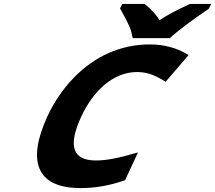

<svg xmlns="http://www.w3.org/2000/svg" viewBox="-20 -951 1099 981"><path d="M826 -533 944 -670 938 -673C883 -706 819 -724 745 -724C673 -724 604 -710 535 -680C406 -623 292 -507 222 -356C120 -134 160 10 392 10C468 10 540 -3 612 -28L619 -30L685 -172L673 -169C590 -144 522 -131 471 -131C352 -131 325 -203 395 -355C455 -484 556 -583 681 -583C742 -583 785 -558 820 -537ZM1047 -907 1059 -931H950L949 -930C889 -903 836 -875 795 -848C780 -873 755 -902 720 -930L719 -931H605L593 -907L595 -905C618 -865 633 -835 642 -814C651 -793 654 -775 657 -760L659 -756H850L852 -760C900 -804 983 -863 1045 -905Z"/></svg>

Font: Passageway
Style: BdSuIt
Weight: 700
Foundry: Ascender Corporation
Version: Version 1.11